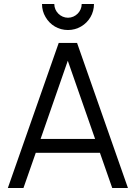

<svg xmlns="http://www.w3.org/2000/svg" viewBox="-20 -933 674 953"><path d="M317.5 -784C341 -784 362.5 -790 382.5 -801.5C422 -824.5 446.5 -866.5 446.5 -913H385.5C385.5 -876 354.5 -845 317.5 -845C280.5 -845 249.5 -876 249.5 -913H188.5C188.5 -889.5 194.5 -868 206 -848.5C229 -808.5 270 -784 317.5 -784ZM362.5 -720H271.5L19 0H96.5L157.5 -174.5H476L537 0H615ZM181.5 -243.5 316.5 -631.5 452 -243.5Z"/></svg>

Font: Vela Sans
Style: Regular
Weight: 400
Designer: Principal design: Mikhail Sharanda - project Manrope.
Design modification: Ravid Balaliev
Foundry: Mikhail Sharanda
Version: Version 1.001